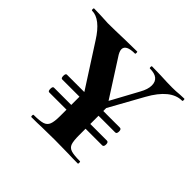

<svg xmlns="http://www.w3.org/2000/svg" viewBox="-121 -605 741 741"><g transform="rotate(45 250.0 -234.0)"><path d="M373 -415Q373 -456.1 321.8 -456.1Q318.8 -456.1 318.8 -461.9Q318.8 -467.8 321.8 -467.8L370.1 -466.8Q410.2 -464.8 432.6 -464.8Q455.1 -464.8 473.1 -466.8L497.1 -467.8Q500 -467.8 500 -461.9Q500 -456.1 497.1 -456.1Q436 -456.1 386.2 -366.2L310.1 -229V-212.9H400.9Q409.2 -212.9 409.2 -200Q409.2 -187 400.9 -187H310.1V-142.1H400.9Q409.2 -142.1 409.2 -129.2Q409.2 -116.2 400.9 -116.2H310.1V-81.1Q310.1 -50.3 314.9 -36.1Q319.8 -22 335 -17.1Q350.1 -12.2 383.8 -12.2Q385.7 -12.2 386 -6.1Q386.2 0 383.8 0Q350.6 0 332 -1L256.8 -2L186 -1Q166 0 130.9 0Q127.9 0 127.9 -6.1Q127.9 -12.2 130.9 -12.2Q164.1 -12.2 179.4 -17.1Q194.8 -22 200.4 -36.4Q206.1 -50.8 206.1 -81.1V-116.2H111.8Q105 -116.2 105 -129.2Q105 -142.1 111.8 -142.1H206.1V-187H111.8Q105 -187 105 -200Q105 -212.9 111.8 -212.9H206.1V-213.9L96.2 -384.8Q51.3 -456.1 5.9 -456.1Q2.9 -456.1 2.9 -461.9Q2.9 -467.8 5.9 -467.8L43 -466.8L83 -464.8Q112.8 -464.8 176.8 -466.8L240.2 -467.8Q242.2 -467.8 242.2 -461.9Q242.2 -456.1 240.2 -456.1Q191.4 -456.1 190.9 -431.2Q190.9 -418.9 204.1 -399.9L296.9 -254.9L357.9 -367.2Q373 -394 373 -415Z"/></g></svg>

Font: Cormorant-Bold
Style: Bold
Weight: 700
Designer: Christian Thalmann (Catharsis Fonts)
Version: Version 3.000